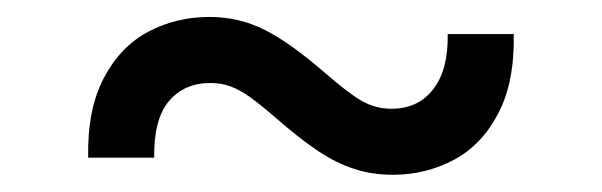

<svg xmlns="http://www.w3.org/2000/svg" viewBox="-20 -399 699 223"><path d="M82.4 -215.9Q81.3 -272 100.7 -308.6Q120 -345.2 152.3 -362.2Q184.7 -379.3 223 -379.3Q257.8 -379.3 287.5 -364.3Q317.1 -349.4 358 -313.9Q385.3 -290.1 400.9 -281.4Q416.5 -272.7 434.7 -272.7Q465.6 -272.7 483.1 -295.3Q500.7 -317.8 500 -359.4H576.7Q577.8 -303.3 558.4 -266.7Q539.1 -230.1 506.7 -213.1Q474.4 -196 436.1 -196Q412.3 -196 391.5 -202.8Q370.7 -209.5 349.6 -223.5Q328.5 -237.6 301.1 -261.4Q282.3 -277.7 270.4 -286.2Q258.5 -294.7 247.7 -298.7Q236.9 -302.6 224.4 -302.6Q193.9 -302.6 176.1 -281.4Q158.4 -260.3 159.1 -215.9Z"/></svg>

Font: Riot Sans
Style: Regular
Weight: 400
Designer: Rasmus Andersson
Foundry: rsms
Version: Version 3.005